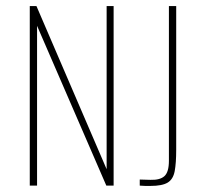

<svg xmlns="http://www.w3.org/2000/svg" viewBox="-20 -611 672 632"><path d="M78 0V-591H100L331 -54V-591H354V0H330L102 -526V0ZM475 1Q466 1 458 1Q450 1 440 0V-20L475 -19Q507 -18 521.5 -31.5Q536 -45 536 -82V-591H560V-118Q560 -74 555 -47.5Q550 -21 532 -10Q514 1 475 1Z"/></svg>

Font: Alumni Sans Thin
Style: Regular
Weight: 100
Designer: Robert E. Leuschke
Foundry: Robert E. Leuschke
Version: Version 1.018